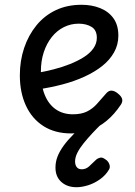

<svg xmlns="http://www.w3.org/2000/svg" viewBox="-20 -539 566 803"><path d="M277 19Q210 19 162 -11.5Q114 -42 88.5 -97Q63 -152 63 -224Q63 -285 81 -338.5Q99 -392 132.5 -433Q166 -474 213.5 -496.5Q261 -519 321 -519Q364 -519 399 -505Q434 -491 454.5 -462.5Q475 -434 475 -390Q475 -352 457 -320Q439 -288 407.5 -263Q376 -238 333.5 -218.5Q291 -199 241.5 -186Q192 -173 138 -165L135 -234Q169 -240 204.5 -249Q240 -258 272.5 -271Q305 -284 330.5 -300Q356 -316 370.5 -336.5Q385 -357 385 -381Q385 -413 363 -426.5Q341 -440 309 -440Q276 -440 247 -425.5Q218 -411 196.5 -384Q175 -357 163 -320.5Q151 -284 151 -240Q151 -182 167 -142.5Q183 -103 213 -82Q243 -61 285 -61Q320 -61 343.5 -72.5Q367 -84 385 -104Q403 -124 422 -146Q434 -161 447 -160Q460 -159 473 -148Q487 -137 490.5 -126Q494 -115 486 -102Q458 -60 425 -33Q392 -6 355 6.5Q318 19 277 19ZM300 244Q261 244 236.5 222Q212 200 212 162Q212 138 220.5 116Q229 94 246 70.5Q263 47 288 22Q313 -3 346 -32H408V-24Q387 -4 366.5 18Q346 40 329.5 60.5Q313 81 303.5 100Q294 119 294 136Q294 151 301 160Q308 169 322 169Q339 169 352.5 157Q366 145 383 128Q389 123 398.5 120.5Q408 118 420 127Q432 134 437 147Q442 160 436 170Q422 194 398 211Q374 228 348 236Q322 244 300 244Z"/></svg>

Font: Playwrite AT
Style: Regular
Weight: 400
Designer: Veronika Burian, José Scaglione
Foundry: TypeTogether
Version: Version 1.002